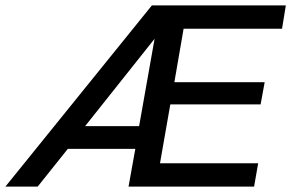

<svg xmlns="http://www.w3.org/2000/svg" viewBox="-37 -688 1074 708"><path d="M-17 0 523 -668H1017L1003 -582H640L606 -385H939L924 -303H591L553 -86H915L900 0H437L462 -139H213L102 0ZM277 -223H476L533 -545Z"/></svg>

Font: Gantari Medium
Style: Italic
Weight: 500
Italic angle: -10°
Designer: Anugrah Pasau
Foundry: Lafontype
Version: Version 1.000